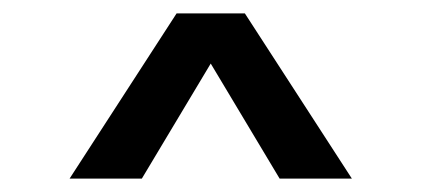

<svg xmlns="http://www.w3.org/2000/svg" viewBox="-20 -720 630 287"><path d="M84 -453 244 -700H346L506 -453H398L295 -625L192 -453Z"/></svg>

Font: Host Grotesk SemiBold
Style: Regular
Weight: 600
Designer: Doukan Karapınar
Foundry: Element Type
Version: Version 1.003